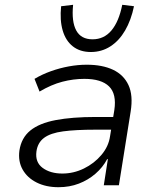

<svg xmlns="http://www.w3.org/2000/svg" viewBox="-20 -773 650 801"><path d="M224 8Q172 8 133 -11.5Q94 -31 74.5 -65.5Q55 -100 61 -145Q69 -198 106.5 -228.5Q144 -259 212.5 -272Q281 -285 379 -285H465L457 -232H377Q296 -232 243.5 -225Q191 -218 164 -198Q137 -178 132 -141Q126 -96 158 -72.5Q190 -49 240 -49Q287 -49 330 -70Q373 -91 403 -126.5Q433 -162 439 -204L457 -314Q467 -381 435 -412.5Q403 -444 332 -444Q286 -444 240 -432Q194 -420 145 -391L124 -444Q156 -463 192.5 -476Q229 -489 267 -496Q305 -503 342 -503Q407 -503 451.5 -482Q496 -461 516 -418Q536 -375 525 -307L476 0H413L430 -109H427Q409 -75 378.5 -48.5Q348 -22 309 -7Q270 8 224 8ZM359 -556Q314 -556 284 -579.5Q254 -603 241.5 -646Q229 -689 235 -747L285 -753Q278 -683 298 -646Q318 -609 366 -609Q414 -609 445 -646Q476 -683 490 -753L539 -747Q527 -689 502 -646Q477 -603 440.5 -579.5Q404 -556 359 -556Z"/></svg>

Font: Nunito Sans 7pt Light
Style: Italic
Weight: 300
Italic angle: -9°
Designer: Vernon Adams
Foundry: Vernon Adams
Version: Version 3.101;gftools[0.9.27]